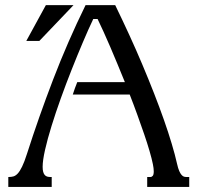

<svg xmlns="http://www.w3.org/2000/svg" viewBox="-20 -736 790 756"><path d="M316.9 -715.8H433.6Q461.9 -657.7 489 -598.6Q516.1 -539.6 540.5 -481.7Q564.9 -423.8 586.4 -368.9Q607.9 -314 625.5 -263.9Q643.1 -213.9 656.2 -169.9Q669.4 -126 677.2 -90.8Q681.2 -72.8 685.8 -62.5Q690.4 -52.2 695.1 -47.1Q699.7 -42 704.3 -40.5Q709 -39.1 713.4 -39.1H725.1V0H559.6V-39.1H572.3Q577.6 -39.1 581.5 -43.7Q585.4 -48.3 585.4 -61.5Q585.4 -72.8 582 -89.4Q577.6 -111.3 568.8 -141.4Q560.1 -171.4 547.9 -207Q535.6 -242.7 521.2 -282.7Q506.8 -322.8 490.7 -363.8H266.6Q270.5 -376.5 274.9 -388.4Q279.3 -400.4 284.2 -412.6H471.7Q457 -448.7 442.6 -483.6Q428.2 -518.6 414.3 -550.8Q400.4 -583 387.7 -611.1Q375 -639.2 364.3 -661.1H347.2Q328.1 -621.1 306.2 -569.3Q284.2 -517.6 262 -461.4Q239.7 -405.3 219.2 -348.1Q198.7 -291 182.9 -239.7Q167 -188.5 157.5 -146.5Q147.9 -104.5 147.9 -79.1Q147.9 -66.9 150.1 -59.1Q152.3 -51.3 156.2 -46.9Q160.2 -42.5 165.5 -40.8Q170.9 -39.1 177.7 -39.1H183.6V0H12.7V-39.1H15.1Q23.9 -39.1 32.5 -41.3Q41 -43.5 49.6 -52.5Q58.1 -61.5 67.1 -80.1Q76.2 -98.6 86.4 -130.9Q132.3 -274.4 189.2 -422.9Q246.1 -571.3 316.9 -715.8ZM160.6 -715.8H269.5L134.8 -574.7H83.5Z"/></svg>

Font: Arian Grqi
Style: Regular
Weight: 400
Designer: Ruben Hakobyan (Tarumian)
Foundry: Ruben Hakobyan (Tarumian)
Version: Version 1.003